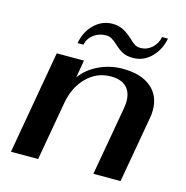

<svg xmlns="http://www.w3.org/2000/svg" viewBox="-102 -784 853 880"><g transform="rotate(15 324.0 -343.5)"><path d="M113 -490H242L228 -407Q259 -450 312 -475Q365 -500 425 -500Q510 -500 558 -461Q606 -422 606 -352Q606 -331 602 -312L547 0H418L475 -322Q479 -348 479 -359Q479 -404 454 -428Q429 -452 381 -452Q315 -452 267 -404.5Q219 -357 205 -278L156 0H27ZM326 -687Q355 -687 377 -675.5Q399 -664 422 -643Q437 -628 449 -620.5Q461 -613 476 -613Q507 -613 530.5 -634Q554 -655 560 -687H588Q577 -631 540.5 -595.5Q504 -560 456 -560Q424 -560 405.5 -570Q387 -580 364 -601Q349 -615 337.5 -621.5Q326 -628 310 -628Q277 -628 252 -609Q227 -590 221 -560H193Q203 -616 240 -651.5Q277 -687 326 -687Z"/></g></svg>

Font: Fahkwang SemiBold
Style: Italic
Weight: 600
Italic angle: -10°
Version: Version 1.000; ttfautohint (v1.6)